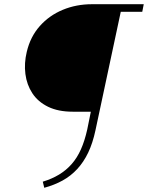

<svg xmlns="http://www.w3.org/2000/svg" viewBox="-20 -678 702 911"><path d="M190 213 183 184Q226 171 260 150.5Q294 130 320 100.5Q346 71 364 30.5Q382 -10 394 -64L411 -148H325Q256 -148 208 -171.5Q160 -195 133.5 -235.5Q107 -276 100.5 -327Q94 -378 107 -432Q124 -504 169 -554.5Q214 -605 278 -631.5Q342 -658 416 -658H662L655 -622H553L433 -60Q420 1 398.5 46Q377 91 346.5 124Q316 157 277 178.5Q238 200 190 213Z"/></svg>

Font: Ysabeau Infant ExtraLight
Style: Italic
Weight: 250
Italic angle: -12°
Designer: Christian Thalmann (Catharsis Fonts)
Version: Version 2.001;gftools[0.9.30]; featfreeze: ss01,ss02,lnum